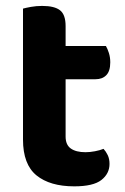

<svg xmlns="http://www.w3.org/2000/svg" viewBox="-20 -628 431 662"><path d="M59.3 -264H206.2V-157.2Q206.2 -128.6 224.2 -115.9Q242.3 -103.2 274.7 -103.2Q290.2 -103.2 307.4 -106.5Q324.6 -109.8 337 -114.8Q345.3 -105.8 351.5 -93Q357.6 -80.2 357.6 -62.8Q357.6 -29.4 329.7 -7.5Q301.8 14.5 236 14.5Q152.4 14.5 105.8 -23.3Q59.3 -61.2 59.3 -146.8ZM152.7 -354.8V-469.5H345.1Q350.4 -460.9 355.3 -445.8Q360.2 -430.8 360.2 -413.2Q360.2 -382.7 346.5 -368.8Q332.8 -354.8 309.6 -354.8ZM206.2 -238.6H59.3V-598.3Q68.8 -601 86.9 -604.3Q105 -607.6 125.4 -607.6Q167.7 -607.6 186.9 -592.6Q206.2 -577.6 206.2 -538.1Z"/></svg>

Font: Baloo Paaji 2
Style: Regular
Weight: 400
Designer: Shuchita Grover, Noopur Datye and Ek Type
Foundry: Ek Type
Version: Version 1.700